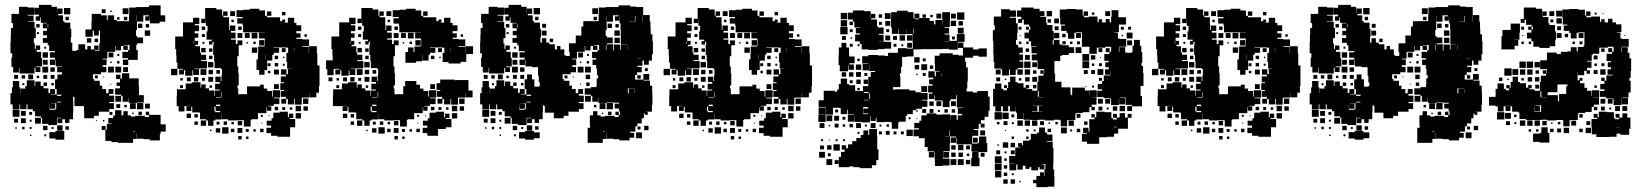

<svg xmlns="http://www.w3.org/2000/svg" viewBox="-20 -557 6761 789"><path d="M60 -107H32V-128H23V-174H29V-198H33V-224H59V-198H63V-174H64V-193H84V-203H90V-227H122V-204H125V-222H147V-204H159V-218H173V-204H159V-194H179V-175H186V-191H206V-171H190V-169H213V-191H206V-231H232H216V-251H235V-260H215V-282H235V-284H209V-311H207V-290H185V-312H206V-320H185V-342H206V-347H182V-371H176V-381H156V-401H173V-412H157V-430H173V-441H156V-461H173V-463H148V-485H145V-472H127V-490H140V-497H122V-525H140V-537H192V-529H214V-504H215V-522H237V-500H219V-494H239V-470H245V-464H269V-438H273V-404H271V-382H277V-352V-348H295V-352H302V-375H330V-354H339V-368H353V-354H367V-370H385V-352H369V-349H388V-379H391V-406V-431H361V-406H331V-436H356V-471H357V-500H395V-494H419V-475H423V-494H449V-475H460V-470H485H510V-497H511V-526H539V-528H569H592V-535H640V-494H659V-468H636V-461H596V-487H595V-472H577V-490H592V-494H569V-468H543V-434H539V-409H544V-373H540V-351H546V-311H507V-290H485V-312H506V-318H483V-344H506V-351H512V-372H489V-370H505V-352H487V-368H477V-350H455V-368H453V-344H424V-343H421V-316H402V-313H418V-289H402V-282H417V-260H395V-252H362V-232H367V-225H390V-205H400V-191H416V-174H426V-191H446V-171H429V-164H449V-138H429V-133H448V-109H429V-98H399H386V-81H366V-98V-71H326V-100H325V-121H286V-159H280V-146H281V-96H280V-67H265V-52H247V-67H236V-51H216V-71H232V-73H214V-43H178V-48H153V-73H148V-79H124V-100H115V-108H93V-128H89V-108H63V-128H60ZM58 -259H34V-282H27V-320H30V-338H23V-384H24V-413H25V-442H33V-462H27V-500H58V-529H94V-526H121V-496H94V-493H118V-469H94V-467H122V-442H127V-400H119V-378H103H123V-356H127V-370H145V-352H131V-344H149V-318H131H153V-284H129V-281H146V-261H126V-278H122V-255H90H60V-279H58ZM269 -498H243V-524H269ZM508 -499H484V-523H508ZM414 -503H398V-519H414ZM439 -508H433V-514H439ZM543 -468V-494H542V-468ZM263 -474H249V-488H263ZM503 -474H489V-488H503ZM471 -476H461V-486H471ZM565 -442H547V-460H565ZM178 -444V-458H176V-444ZM143 -444H129V-458H143ZM593 -444H579V-458H593ZM597 -410H575V-432H597ZM386 -411H366V-431H386ZM140 -417H132V-425H140ZM568 -379H544V-403H568ZM355 -382H337V-400H355ZM383 -384H369V-398H383ZM170 -357H162V-365H170ZM177 -320H155V-342H177ZM446 -321H426V-341H446ZM470 -327H462V-335H470ZM176 -291H156V-311H176ZM471 -296H461V-306H471ZM439 -298H433V-304H439ZM448 -259H424V-283H448ZM478 -259H454V-283H478ZM178 -259H154V-283H178ZM506 -261H486V-281H506ZM205 -262H187V-280H205ZM508 -139H484V-163H501H478V-168H453V-194H473V-232H457V-250H475V-234H481V-256H511V-235H550V-206H551V-166H571V-136H543V-134H509V-156H508ZM116 -231H96V-251H116ZM204 -233H188V-249H204ZM174 -233H158V-249H174ZM54 -233H38V-249H54ZM83 -234H69V-248H83ZM382 -235H370V-247H382ZM141 -236H131V-246H141ZM408 -239H404V-243H408ZM473 -204H459V-218H473ZM201 -206H191V-216H201ZM80 -207H72V-215H80ZM438 -209H434V-213H438ZM214 -163H232V-168H214V-136H231V-139H214ZM478 -139H454V-163H478ZM569 -108H543V-134H569ZM207 -110H185V-127H184V-106H208V-109H211V-133H190V-132H207ZM538 -109H514V-133H538ZM596 -111H576V-131H596ZM474 -113H458V-129H474ZM501 -116H491V-126H501ZM60 -77H32V-105H60ZM527 30H465V27H438V22H413V-23H398V-39H414V-24H419V-48H439V-50H425V-72H445V-82H453V-104H479V-83H487V-100H505V-83H518V-78H536V-81H576V-76H592V-84H579V-98H593V-85H640V-55V-46H661V-16H640V-7H637V20H595V15H570V13H542V-10H541V14H527ZM86 -81H66V-101H86ZM563 -84H549V-98H563ZM112 -85H100V-97H112ZM442 -85H430V-97H442ZM529 -88H523V-94H529ZM148 -49H124V-73H148ZM86 -51H66V-71H86ZM54 -53H38V-69H54ZM110 -57H102V-65H110ZM409 -58H403V-64H409ZM378 -59H374V-63H378ZM237 -20H215V-42H237ZM175 -22H157V-40H175ZM263 -24H249V-38H263ZM81 -26H71V-36H81ZM110 -27H102V-35H110ZM200 -27H192V-35H200ZM49 -28H43V-34H49ZM244 17H208V12H183V-14H208V-19H244ZM527 -16H535V-18H527ZM170 3H162V-5H170ZM109 2H103V-4H109Z M738 -99H714V-121H706V-161H707V-190H743V-214H768V-219H804V-197H807V-210H825V-194H839V-185H860V-163H862V-185H883V-189H864V-213H883V-220H865V-242H887V-224H890V-247H911H892V-273H888V-277H862V-305H860V-331H856V-371H858V-385H853V-374H839V-388H850V-394H829V-428H850H833V-451H826V-478H825V-462H807V-480H823V-524H869V-518H893V-493H897V-510H915V-492H898V-486H921V-457H922V-434H925V-452H947V-430H929V-423H948V-399H929V-394H949V-376H956V-391H976V-371H961V-326H955V-310V-284H959V-256H961V-206H956V-194H959V-170H965V-168H967V-170H995V-202H1048V-209H1064V-193H1078V-183H1098V-160H1101V-186H1131V-156H1105V-153H1128V-129H1105V-122H1081V-120H1095V-102H1077V-116H1075V-92H1045H1040V-67H1013V-64H1010V-37H982V-63H955V-62H917V-67H892V-90H891V-66H865V-62H827V-67H802V-94H799V-95H770V-118H766V-101H746V-121H763V-122H746V-121H738ZM1067 -250H1045V-269H1034V-313H1040V-337H1041V-366H1067V-370H1069V-393H1068V-399H1044V-423H1068V-424H1039V-425H1013V-424H979V-452H977V-460H955V-482H977V-487H952V-515H980V-517H1006V-521H1046V-514H1069V-492H1077V-510H1095V-492H1077V-486H1101V-470V-486H1131V-470H1140V-477H1152V-465H1145V-464H1163V-484H1189V-463H1198V-453H1218V-429H1198V-420H1215V-402H1198V-397H1222V-395H1250V-367H1223V-364H1249V-339H1250V-367H1282V-339H1284V-309V-288H1293V-234V-204H1291V-176H1280V-157H1252V-174H1251V-156H1222V-155H1220V-127H1192V-150H1189V-128H1163V-150H1156V-131H1136V-151H1155V-159H1134V-183H1147V-187H1132V-215H1147V-219H1134V-243H1155V-250H1135V-272H1157V-252H1163V-274H1177V-275H1160V-302H1157V-340H1164V-361H1156V-362H1127V-364H1105V-362H1127V-340H1105V-332H1099V-308H1078V-269H1067ZM946 -491H926V-511H946ZM1153 -494H1139V-508H1153ZM736 -251H716V-271H733V-274H709V-300H705V-329H704V-355H700V-407H732V-417V-465H773V-484H799V-458H780V-453H798V-429H780V-420H795V-402H780V-389H794V-373H783V-367H802V-341H806V-332H827V-310H806V-306H831V-276H802V-275H779V-273H798V-249H774V-268H771V-246H741V-268H736ZM941 -466H931V-476H941ZM973 -434H959V-448H973ZM823 -434H809V-448H823ZM1038 -399H1014V-423H1038ZM1006 -401H986V-421H1006ZM976 -401H956V-421H976ZM822 -405H810V-417H822ZM1241 -406H1231V-416H1241ZM1067 -370H1045V-392H1067ZM778 -378V-387H776V-378ZM1031 -376H1021V-386H1031ZM820 -377H812V-385H820ZM999 -378H993V-384H999ZM1037 -340H1015V-362H1037ZM1189 -346V-361H1188V-346ZM825 -342H807V-360H825ZM1154 -343H1138V-359H1154ZM853 -344H839V-358H853ZM1073 -313V-332H1072V-313ZM1123 -314H1109V-328H1123ZM853 -314H839V-328H853ZM1149 -318H1143V-324H1149ZM857 -280H835V-302H857ZM1123 -284H1109V-298H1123ZM1092 -285H1080V-297H1092ZM1150 -287H1142V-295H1150ZM709 -248H683V-274H709ZM828 -249H804V-273H828ZM1126 -251H1106V-271H1126ZM855 -252H837V-270H855ZM884 -254H869V-269H884ZM1091 -256H1081V-266H1091ZM856 -221H836V-241H856ZM795 -222H777V-240H795ZM764 -223H748V-239H764ZM822 -225H810V-237H822ZM731 -226H721V-236H731ZM1126 -191H1106V-211H1126ZM732 -195H720V-207H732ZM851 -196H841V-206H851ZM892 -158V-178H890V-158ZM868 -155H889V-157H868ZM1247 -130H1225V-152H1247ZM868 -121H885V-127H868ZM1217 -100H1195V-122H1217ZM1245 -102H1227V-120H1245ZM865 -100V-96H885V-101H866V-119H861V-100ZM1123 -104H1109V-118H1123ZM1152 -105H1140V-117H1152ZM1181 -106H1171V-116H1181ZM1172 5H1120V1H1094V-10H1075V-32H1094V-41H1076V-61H1096V-43V-71H1103V-94H1129V-75V-98H1163V-75H1167V-90H1185V-72H1170V-68H1193V-34H1172ZM1217 -70H1195V-92H1217ZM765 -72H747V-90H765ZM793 -74H779V-88H793ZM1060 -77H1052V-85H1060ZM1088 -79H1084V-83H1088ZM857 -40H835V-62H857ZM827 -40H805V-62H827ZM975 -42H957V-60H975ZM913 -44H899V-58H913ZM793 -44H779V-58H793ZM882 -45H870V-57H882ZM941 -46H931V-56H941ZM1058 -49H1054V-53H1058ZM919 -8H893V-34H919ZM976 -11H956V-31H976ZM885 -12H867V-30H885ZM943 -14H929V-28H943ZM1063 -14H1049V-28H1063ZM1002 -15H990V-27H1002ZM1031 -16H1021V-26H1031ZM849 -18H843V-24H849ZM973 16H959V2H973ZM1001 14H991V4H1001Z M1408 -101H1388V-121H1405V-122H1388V-121H1348V-161H1349V-190H1385V-214H1410V-219H1446V-197H1449V-210H1467V-194H1481V-185H1502V-163H1504V-185H1525V-189H1506V-213H1525V-220H1507V-242H1529V-224H1532V-247H1553H1534V-273H1530V-277H1504V-305H1502V-331H1498V-371H1500V-385H1495V-374H1481V-388H1492V-394H1471V-428H1492H1475V-451H1468V-478H1467V-462H1449V-480H1465V-524H1511V-518H1535V-493H1539V-510H1557V-492H1540V-486H1563V-457H1564V-434H1567V-452H1589V-430H1571V-423H1590V-399H1571V-394H1591V-376H1598V-391H1618V-371H1603V-326H1597V-310V-284H1601V-256H1603V-206H1598V-194H1601V-170H1607V-168H1609V-170H1637V-202H1645V-224H1691V-209H1706V-193H1720V-183H1740V-160H1743V-186H1773V-156H1747V-153H1770V-129H1747V-122H1723V-120H1737V-102H1719V-116H1717V-92H1687H1682V-67H1655V-64H1652V-37H1624V-63H1597V-62H1559V-67H1534V-90H1533V-66H1507V-62H1469V-67H1444V-94H1441V-95H1412V-118H1408ZM1690 -299H1646V-343H1657V-362H1679V-343H1683V-366H1709V-370H1711V-393H1710V-399H1686V-423H1710V-424H1681V-425H1655V-424H1621V-452H1619V-460H1597V-482H1619V-487H1594V-515H1622V-517H1648V-521H1688V-514H1711V-492H1719V-510H1737V-492H1719V-486H1743V-470V-486H1773V-470H1782V-477H1794V-465H1787V-464H1805V-484H1831V-463H1840V-453H1860V-429H1840V-420H1857V-402H1840V-397H1864V-395H1892V-367H1865V-364H1891V-339H1892V-367H1924V-335H1896V-303H1873V-296H1823V-302H1799V-340H1806V-361H1798V-362H1769V-364H1747V-362H1769V-340H1747V-332H1741V-308H1715V-332H1714V-305H1690ZM1588 -491H1568V-511H1588ZM1351 -248H1325V-273H1320V-309H1347V-329H1346V-355H1342V-407H1374V-417V-465H1415V-484H1441V-458H1422V-453H1440V-429H1422V-420H1437V-402H1422V-389H1436V-373H1425V-367H1444V-341H1448V-332H1469V-310H1448V-306H1473V-276H1444V-275H1421V-273H1440V-249H1416V-268H1413V-246H1383V-268H1378V-251H1358V-271H1375V-274H1356V-273H1351ZM1583 -466H1573V-476H1583ZM1615 -434H1601V-448H1615ZM1465 -434H1451V-448H1465ZM1680 -399H1656V-423H1680ZM1648 -401H1628V-421H1648ZM1618 -401H1598V-421H1618ZM1464 -405H1452V-417H1464ZM1883 -406H1873V-416H1883ZM1709 -370H1687V-392H1709ZM1420 -378V-387H1418V-378ZM1673 -376H1663V-386H1673ZM1462 -377H1454V-385H1462ZM1641 -378H1635V-384H1641ZM1831 -346V-361H1830V-346ZM1467 -342H1449V-360H1467ZM1796 -343H1780V-359H1796ZM1495 -344H1481V-358H1495ZM1765 -314H1751V-328H1765ZM1495 -314H1481V-328H1495ZM1791 -318H1785V-324H1791ZM1499 -280H1477V-302H1499ZM1470 -249H1446V-273H1470ZM1497 -252H1479V-270H1497ZM1526 -254H1511V-269H1526ZM1498 -221H1478V-241H1498ZM1437 -222H1419V-240H1437ZM1346 -223H1330V-239H1346ZM1406 -223H1390V-239H1406ZM1464 -225H1452V-237H1464ZM1373 -226H1363V-236H1373ZM1798 -131H1778V-151H1797V-159H1776V-183H1789V-187H1774V-215H1789V-230H1847V-227H1851V-228H1905V-185H1922V-157H1894V-174H1893V-156H1864V-155H1862V-127H1834V-150H1831V-128H1805V-150H1798ZM1768 -191H1748V-211H1768ZM1374 -195H1362V-207H1374ZM1493 -196H1483V-206H1493ZM1534 -158V-178H1532V-158ZM1510 -155H1531V-157H1510ZM1889 -130H1867V-152H1889ZM1510 -121H1527V-127H1510ZM1859 -100H1837V-122H1859ZM1887 -102H1869V-120H1887ZM1507 -100V-96H1527V-101H1508V-119H1503V-100ZM1765 -104H1751V-118H1765ZM1794 -105H1782V-117H1794ZM1823 -106H1813V-116H1823ZM1780 1H1736V-10H1717V-32H1736V-41H1718V-61H1738V-43V-71H1745V-94H1771V-75V-98H1805V-75H1809V-90H1827V-72H1812V-68H1835V-34H1812V-27H1780ZM1859 -70H1837V-92H1859ZM1407 -72H1389V-90H1407ZM1435 -74H1421V-88H1435ZM1702 -77H1694V-85H1702ZM1730 -79H1726V-83H1730ZM1499 -40H1477V-62H1499ZM1469 -40H1447V-62H1469ZM1617 -42H1599V-60H1617ZM1555 -44H1541V-58H1555ZM1435 -44H1421V-58H1435ZM1524 -45H1512V-57H1524ZM1583 -46H1573V-56H1583ZM1700 -49H1696V-53H1700ZM1561 -8H1535V-34H1561ZM1618 -11H1598V-31H1618ZM1527 -12H1509V-30H1527ZM1585 -14H1571V-28H1585ZM1705 -14H1691V-28H1705ZM1644 -15H1632V-27H1644ZM1673 -16H1663V-26H1673ZM1491 -18H1485V-24H1491ZM1615 16H1601V2H1615ZM1643 14H1633V4H1643Z M1990 -107H1962V-128H1953V-174H1959V-198H1963V-224H1989V-198H1993V-174H1994V-193H2014V-203H2020V-227H2052V-204H2055V-222H2077V-204H2089V-218H2103V-204H2089V-194H2109V-175H2116V-191H2136V-171H2120V-169H2143V-191H2136V-231H2176V-201H2194V-203H2198V-219H2194V-246H2191V-281H2166V-284H2139V-311H2137V-290H2115V-312H2136V-320H2115V-342H2136V-347H2112V-371H2106V-381H2086V-401H2103V-412H2087V-430H2103V-441H2086V-461H2103V-463H2078V-485H2075V-472H2057V-490H2070V-497H2052V-525H2070V-537H2122V-529H2144V-504H2145V-522H2167V-500H2149V-494H2169V-470H2175V-464H2199V-438H2203V-404H2201V-382H2237V-375H2260V-354H2269V-368H2283V-354H2299V-330H2305V-327H2321V-343H2318V-379H2346V-411H2369V-448H2377V-470H2415H2440V-497H2441V-526H2469V-528H2499H2522V-535H2570V-530H2595V-528H2623V-495H2650V-468H2653V-439H2654V-416H2661V-388H2663V-334H2659V-308H2646V-291H2626V-308H2620V-287H2600V-282H2617V-260H2598V-249H2590V-230H2624V-253H2648V-229H2625V-226H2651V-205H2660V-176H2661V-126H2659V-98H2636V-97H2642V-85H2630V-91H2626V-71H2617V-50H2599V-38H2591V-16H2570V-11H2586V9H2567V20H2525V15H2500V13H2472V-10H2471V14H2457V30H2395V-32H2405V-39H2404V-83H2417V-100H2435V-83H2448V-78H2466V-81H2506V-76H2522V-84H2509V-98H2523V-85H2528V-99H2524V-111H2506V-131H2524V-135H2500V-136H2473V-134H2439V-156H2438V-139H2414V-163H2431H2408V-168H2383V-194H2408V-199H2431V-206H2432V-235H2438V-248H2433V-275H2430V-290H2415V-312H2430V-318H2413V-344H2436V-351H2442V-372H2419V-370H2435V-352H2417V-368H2407V-350H2385V-368H2383V-344H2354V-343H2351V-316H2332V-313H2348V-289H2332V-282H2347V-260H2325V-252H2292V-232H2297V-225H2320V-205H2330V-191H2346V-174H2356V-191H2376V-171H2359V-164H2379V-138H2359V-133H2378V-109H2359V-98H2329H2316V-81H2296V-98V-71H2256V-94H2219V-121H2216V-124H2211V-96H2210V-67H2195V-52H2177V-67H2166V-51H2146V-71H2162V-73H2144V-43H2108V-48H2083V-73H2078V-79H2054V-100H2045V-108H2023V-128H2019V-108H1993V-128H1990ZM1988 -259H1964V-282H1957V-320H1960V-338H1953V-384H1954V-413H1955V-442H1963V-462H1957V-500H1988V-529H2024V-526H2051V-496H2024V-493H2048V-469H2024V-467H2052V-442H2057V-400H2049V-378H2033H2053V-356H2057V-370H2075V-352H2061V-344H2079V-318H2061H2083V-284H2059V-281H2076V-261H2056V-278H2052V-255H2020H1990V-279H1988ZM2199 -498H2173V-524H2199ZM2438 -499H2414V-523H2438ZM2622 -468V-494H2621V-468ZM2473 -468V-494H2472V-468ZM2473 -434H2469V-409H2474V-375H2500V-349H2503V-374H2529V-353H2532V-375H2557V-376H2531V-406H2557H2531V-435H2530V-461H2526V-487H2525V-472H2507V-490H2522V-494H2499V-468H2473ZM2589 -468H2566V-467H2589V-468H2591V-492H2589ZM2193 -474H2179V-488H2193ZM2433 -474H2419V-488H2433ZM2495 -442H2477V-460H2495ZM2224 -443H2208V-459H2224ZM2108 -444V-458H2106V-444ZM2073 -444H2059V-458H2073ZM2523 -444H2509V-458H2523ZM2527 -410H2505V-432H2527ZM2226 -411H2206V-431H2226ZM2070 -417H2062V-425H2070ZM2498 -379H2474V-403H2498ZM2527 -380H2505V-402H2527ZM2225 -382H2207V-400H2225ZM2253 -384H2239V-398H2253ZM2472 -351V-373H2470V-351ZM2561 -353V-372H2560V-353ZM2100 -357H2092V-365H2100ZM2107 -320H2085V-342H2107ZM2376 -321H2356V-341H2376ZM2400 -327H2392V-335H2400ZM2600 -315H2613V-316H2600ZM2106 -291H2086V-311H2106ZM2401 -296H2391V-306H2401ZM2369 -298H2363V-304H2369ZM2378 -259H2354V-283H2378ZM2408 -259H2384V-283H2408ZM2108 -259H2084V-283H2108ZM2135 -262H2117V-280H2135ZM2642 -265H2630V-277H2642ZM2046 -231H2026V-251H2046ZM2166 -231H2146V-251H2166ZM2405 -232H2387V-250H2405ZM2134 -233H2118V-249H2134ZM2104 -233H2088V-249H2104ZM1984 -233H1968V-249H1984ZM2013 -234H1999V-248H2013ZM2613 -234H2599V-248H2613ZM2312 -235H2300V-247H2312ZM2071 -236H2061V-246H2071ZM2338 -239H2334V-243H2338ZM2403 -204H2389V-218H2403ZM2131 -206H2121V-216H2131ZM2010 -207H2002V-215H2010ZM2368 -209H2364V-213H2368ZM2563 -194H2560V-174H2564V-193H2587V-194H2563ZM2589 -174V-192H2588V-174ZM2144 -163H2162V-168H2144V-136H2161V-139H2144ZM2408 -139H2384V-163H2408ZM2499 -108H2473V-134H2499ZM2137 -110H2115V-127H2114V-106H2138V-109H2141V-133H2120V-132H2137ZM2468 -109H2444V-133H2468ZM2431 -116H2421V-126H2431ZM1990 -77H1962V-105H1990ZM2016 -81H1996V-101H2016ZM2493 -84H2479V-98H2493ZM2042 -85H2030V-97H2042ZM2459 -88H2453V-94H2459ZM2078 -49H2054V-73H2078ZM2016 -51H1996V-71H2016ZM1984 -53H1968V-69H1984ZM2040 -57H2032V-65H2040ZM2167 -20H2145V-42H2167ZM2645 -22H2627V-40H2645ZM2105 -22H2087V-40H2105ZM2193 -24H2179V-38H2193ZM2612 -25H2600V-37H2612ZM2011 -26H2001V-36H2011ZM2040 -27H2032V-35H2040ZM2130 -27H2122V-35H2130ZM1979 -28H1973V-34H1979ZM2174 17H2138V12H2113V-14H2138V-19H2174ZM2457 -16H2465V-18H2457ZM2198 11H2174V-13H2198ZM2618 11H2594V-13H2618ZM2100 3H2092V-5H2100ZM2039 2H2033V-4H2039Z M2762 -99H2738V-121H2730V-161H2731V-190H2767V-214H2792V-219H2828V-197H2831V-210H2849V-194H2863V-185H2884V-163H2886V-185H2907V-189H2888V-213H2907V-220H2889V-242H2911V-224H2914V-247H2935H2916V-273H2912V-277H2886V-305H2884V-331H2880V-371H2882V-385H2877V-374H2863V-388H2874V-394H2853V-428H2874H2857V-451H2850V-478H2849V-462H2831V-480H2847V-524H2893V-518H2917V-493H2921V-510H2939V-492H2922V-486H2945V-457H2946V-434H2949V-452H2971V-430H2953V-423H2972V-399H2953V-394H2973V-376H2980V-391H3000V-371H2985V-326H2979V-310V-284H2983V-256H2985V-206H2980V-194H2983V-170H2989V-168H2991V-170H3019V-202H3072V-209H3088V-193H3102V-183H3122V-160H3125V-186H3155V-156H3129V-153H3152V-129H3129V-122H3105V-120H3119V-102H3101V-116H3099V-92H3069H3064V-67H3037V-64H3034V-37H3006V-63H2979V-62H2941V-67H2916V-90H2915V-66H2889V-62H2851V-67H2826V-94H2823V-95H2794V-118H2790V-101H2770V-121H2787V-122H2770V-121H2762ZM3091 -250H3069V-269H3058V-313H3064V-337H3065V-366H3091V-370H3093V-393H3092V-399H3068V-423H3092V-424H3063V-425H3037V-424H3003V-452H3001V-460H2979V-482H3001V-487H2976V-515H3004V-517H3030V-521H3070V-514H3093V-492H3101V-510H3119V-492H3101V-486H3125V-470V-486H3155V-470H3164V-477H3176V-465H3169V-464H3187V-484H3213V-463H3222V-453H3242V-429H3222V-420H3239V-402H3222V-397H3246V-395H3274V-367H3247V-364H3273V-339H3274V-367H3306V-339H3308V-309V-288H3317V-234V-204H3315V-176H3304V-157H3276V-174H3275V-156H3246V-155H3244V-127H3216V-150H3213V-128H3187V-150H3180V-131H3160V-151H3179V-159H3158V-183H3171V-187H3156V-215H3171V-219H3158V-243H3179V-250H3159V-272H3181V-252H3187V-274H3201V-275H3184V-302H3181V-340H3188V-361H3180V-362H3151V-364H3129V-362H3151V-340H3129V-332H3123V-308H3102V-269H3091ZM2970 -491H2950V-511H2970ZM3177 -494H3163V-508H3177ZM2760 -251H2740V-271H2757V-274H2733V-300H2729V-329H2728V-355H2724V-407H2756V-417V-465H2797V-484H2823V-458H2804V-453H2822V-429H2804V-420H2819V-402H2804V-389H2818V-373H2807V-367H2826V-341H2830V-332H2851V-310H2830V-306H2855V-276H2826V-275H2803V-273H2822V-249H2798V-268H2795V-246H2765V-268H2760ZM2965 -466H2955V-476H2965ZM2997 -434H2983V-448H2997ZM2847 -434H2833V-448H2847ZM3062 -399H3038V-423H3062ZM3030 -401H3010V-421H3030ZM3000 -401H2980V-421H3000ZM2846 -405H2834V-417H2846ZM3265 -406H3255V-416H3265ZM3091 -370H3069V-392H3091ZM2802 -378V-387H2800V-378ZM3055 -376H3045V-386H3055ZM2844 -377H2836V-385H2844ZM3023 -378H3017V-384H3023ZM3061 -340H3039V-362H3061ZM3213 -346V-361H3212V-346ZM2849 -342H2831V-360H2849ZM3178 -343H3162V-359H3178ZM2877 -344H2863V-358H2877ZM3097 -313V-332H3096V-313ZM3147 -314H3133V-328H3147ZM2877 -314H2863V-328H2877ZM3173 -318H3167V-324H3173ZM2881 -280H2859V-302H2881ZM3147 -284H3133V-298H3147ZM3116 -285H3104V-297H3116ZM3174 -287H3166V-295H3174ZM2733 -248H2707V-274H2733ZM2852 -249H2828V-273H2852ZM3150 -251H3130V-271H3150ZM2879 -252H2861V-270H2879ZM2908 -254H2893V-269H2908ZM3115 -256H3105V-266H3115ZM2880 -221H2860V-241H2880ZM2819 -222H2801V-240H2819ZM2788 -223H2772V-239H2788ZM2846 -225H2834V-237H2846ZM2755 -226H2745V-236H2755ZM3150 -191H3130V-211H3150ZM2756 -195H2744V-207H2756ZM2875 -196H2865V-206H2875ZM2916 -158V-178H2914V-158ZM2892 -155H2913V-157H2892ZM3271 -130H3249V-152H3271ZM2892 -121H2909V-127H2892ZM3241 -100H3219V-122H3241ZM3269 -102H3251V-120H3269ZM2889 -100V-96H2909V-101H2890V-119H2885V-100ZM3147 -104H3133V-118H3147ZM3176 -105H3164V-117H3176ZM3205 -106H3195V-116H3205ZM3196 5H3144V1H3118V-10H3099V-32H3118V-41H3100V-61H3120V-43V-71H3127V-94H3153V-75V-98H3187V-75H3191V-90H3209V-72H3194V-68H3217V-34H3196ZM3241 -70H3219V-92H3241ZM2789 -72H2771V-90H2789ZM2817 -74H2803V-88H2817ZM3084 -77H3076V-85H3084ZM3112 -79H3108V-83H3112ZM2881 -40H2859V-62H2881ZM2851 -40H2829V-62H2851ZM2999 -42H2981V-60H2999ZM2937 -44H2923V-58H2937ZM2817 -44H2803V-58H2817ZM2906 -45H2894V-57H2906ZM2965 -46H2955V-56H2965ZM3082 -49H3078V-53H3082ZM2943 -8H2917V-34H2943ZM3000 -11H2980V-31H3000ZM2909 -12H2891V-30H2909ZM2967 -14H2953V-28H2967ZM3087 -14H3073V-28H3087ZM3026 -15H3014V-27H3026ZM3055 -16H3045V-26H3055ZM2873 -18H2867V-24H2873ZM2997 16H2983V2H2997ZM3025 14H3015V4H3025Z M3587 -352H3549V-354H3521V-376H3513V-387H3494V-415H3513V-420H3497V-442H3515V-444H3491V-468H3485V-454H3471V-468H3485V-477H3464V-505H3485V-514H3531V-511H3558V-483H3559V-500H3577V-482H3560V-477H3584V-450H3587V-444H3611V-418H3591V-414H3611V-388H3591V-387H3614V-385H3642V-357H3614V-355H3587ZM3372 -87H3344V-115H3372V-117H3344V-145H3365V-184H3411V-180H3420V-189H3427V-212H3435V-234H3461V-212H3469V-207H3494V-184H3501V-183H3526V-203H3548V-241H3558V-261H3576V-265H3552V-291H3551V-268H3525V-294H3548V-296H3523V-326H3548V-331H3588V-329H3616V-327H3629V-340H3670V-359H3706V-357H3731V-383H3730V-417H3704V-436H3703V-416H3673V-436H3671V-418H3645V-444H3663H3641V-478H3642V-507H3666V-513H3710V-507H3734V-482H3738V-501H3758V-483H3800V-471H3818V-457H3824V-475H3852V-455H3853V-475H3852V-507H3884V-475H3883V-446H3862V-443H3880V-419H3862V-415H3882V-389H3912V-417H3944V-385H3916V-353H3880V-356H3854V-355H3822H3794H3765V-354H3734V-325H3706V-323H3687V-282H3683V-256H3678V-243H3680V-199H3650V-189H3659V-190H3717V-185H3742V-178H3765V-175H3792V-147H3769V-144H3791V-118H3769V-110H3745V-104H3731V-88H3708V-81H3702V-57H3675V-54H3671V-28H3645V-54H3641V-56H3614V-55H3582V-73H3579V-60H3557V-81H3555V-54H3521V-56H3493V-82H3492V-57H3464V-85H3489V-87H3464V-106H3461V-88H3435V-113H3430V-114H3403V-86H3373V-115H3372ZM3943 -476H3913V-506H3943ZM3461 -478H3435V-504H3461ZM3640 -479H3616V-503H3640ZM3908 -481H3888V-501H3908ZM3848 -481H3828V-501H3848ZM3605 -484H3591V-498H3605ZM3785 -484H3771V-498H3785ZM3813 -486H3803V-496H3813ZM3739 -478H3756V-481H3739ZM3461 -448H3435V-474H3461ZM3909 -450H3887V-472H3909ZM3638 -451H3618V-471H3638ZM3937 -452H3919V-470H3937ZM3604 -455H3592V-467H3604ZM3463 -416H3433V-446H3463ZM3940 -419H3916V-443H3940ZM3734 -419V-440H3732V-419ZM3484 -425H3472V-437H3484ZM3634 -425H3622V-437H3634ZM3729 -390H3707V-412H3729ZM3699 -390H3677V-412H3699ZM3638 -391H3618V-411H3638ZM3456 -393H3440V-409H3456ZM3666 -393H3650V-409H3666ZM3904 -395H3892V-407H3904ZM3481 -398H3475V-404H3481ZM3861 -386H3880V-387H3861ZM3819 90H3797V68H3819V65H3792V47H3780V11H3756V3H3734V-25H3756V-30H3737V-52H3758V-61H3766V-83H3788V-91H3828V-86H3852V-87H3884V-62H3885V-84H3911V-65H3916V-83H3934V-89H3916V-113H3938V-115H3912V-147H3913V-166H3910V-149H3886V-165V-143H3882V-117H3854V-143H3850V-144H3821V-165H3819V-150H3797V-172H3812V-177H3794V-205H3812V-211H3798V-231H3815V-238H3795V-264H3821V-244H3826V-263H3841V-265H3822V-294H3821V-328H3841V-338H3895V-332H3919V-329H3937V-360H3917V-382H3939V-362H3979V-354H4001V-328H3979V-320H3946V-303H3950V-280H3957V-222H3955V-194H3952V-181H3978V-177H3996V-183H4040V-160H4047V-102H4042V-77H4026V-63H4011V-49H4026V-33H4010V-48H4002V-27H3982V-23H4000V1H3976V-17V7H3975V33H3999V30H4003V4H4033V30H4037V68H4001V92H4005V126H3971V92H3975V66H3999V65H3972V36H3945H3911V9H3909V30H3887V8H3908V4H3884V35H3883V64H3857V67H3880V91H3856V68H3855V95H3882V123H3854V125H3822V96H3821V68H3819ZM3465 -264H3431V-289H3426V-333H3427V-362H3438V-381H3458V-362H3469V-333H3470V-325H3492V-297H3470V-292H3489V-270H3467V-289H3465ZM3728 -361H3708V-381H3728ZM3664 -365H3652V-377H3664ZM3484 -365H3472V-377H3484ZM3692 -367H3684V-375H3692ZM3512 -367H3504V-375H3512ZM4035 -324H4001V-358H4035ZM3759 -300H3737V-322H3759ZM3784 -305H3772V-317H3784ZM3513 -306H3503V-316H3513ZM3790 -269H3766V-293H3790ZM3519 -270H3497V-292H3519ZM3757 -272H3739V-290H3757ZM3815 -274H3801V-288H3815ZM3518 -241H3498V-261H3518ZM3487 -242H3469V-260H3487ZM3457 -242H3439V-260H3457ZM3784 -245H3772V-257H3784ZM3544 -245H3532V-257H3544ZM3851 -244V-254H3850V-244ZM3751 -248H3745V-254H3751ZM3547 -212H3529V-230H3547ZM3517 -212H3499V-230H3517ZM3484 -215H3472V-227H3484ZM3790 -179H3766V-203H3790ZM3513 -186H3503V-196H3513ZM3530 -175H3550V-179H3530ZM3555 -150V-173H3552V-150ZM3530 -145H3549V-147H3530ZM3908 -121H3888V-141H3908ZM3848 -121H3828V-141H3848ZM3817 -122H3799V-140H3817ZM3527 -88H3548V-117H3527ZM3548 -91H3528V-111H3548ZM3816 -93H3800V-109H3816ZM3786 -93H3770V-109H3786ZM3875 -94H3861V-108H3875ZM3905 -94H3891V-108H3905ZM3424 -95H3412V-107H3424ZM3842 -97H3834V-105H3842ZM3751 -98H3745V-104H3751ZM3373 -56H3343V-86H3373ZM3400 -59H3376V-83H3400ZM3428 -61H3408V-81H3428ZM3454 -65H3442V-77H3454ZM3722 -67H3714V-75H3722ZM3750 -69H3746V-73H3750ZM3578 -31H3558V-51H3578ZM3518 -31H3498V-51H3518ZM3368 -31H3348V-51H3368ZM3426 -33H3410V-49H3426ZM3485 -34H3471V-48H3485ZM3633 -36H3623V-46H3633ZM3453 -36H3443V-46H3453ZM3602 -37H3594V-45H3602ZM3542 -37H3534V-45H3542ZM3391 -38H3385V-44H3391ZM3469 130H3427V88H3436V67H3451V58H3439V40H3457V52H3465V36H3482V23H3499V10H3517V-2H3528V-21H3548V-2H3552V-27H3584V2H3585V36V57H3590V101H3581V122H3563V134H3513V130H3487V127H3469ZM3863 -24H3877H3863ZM3731 2H3705V-24H3731ZM4028 -1H4008V-21H4028ZM3881 2H3863V3H3883V-20H3881ZM3636 -3H3620V-19H3636ZM3664 -5H3652V-17H3664ZM3694 -5H3682V-17H3694ZM3604 -5H3592V-17H3604ZM3512 -7H3504V-15H3512ZM3998 29H3978V9H3998ZM3422 23H3414V15H3422ZM3452 23H3444V15H3452ZM3362 23H3354V15H3362ZM3390 21H3386V17H3390ZM3431 62H3405V36H3431ZM3939 60H3917V38H3939ZM3397 58H3379V40H3397ZM3907 58H3889V40H3907ZM3366 57H3350V41H3366ZM3966 57H3950V41H3966ZM3370 91H3346V67H3370ZM3937 88H3919V70H3937ZM3907 88H3889V70H3907ZM4026 87H4010V71H4026ZM3394 85H3382V73H3394ZM3963 84H3953V74H3963ZM3910 121H3886V97H3910ZM3400 121H3376V97H3400ZM3940 121H3916V97H3940ZM3967 118H3949V100H3967ZM3426 117H3410V101H3426Z M4094 -99H4070V-120H4061V-162V-192H4069V-214H4095V-192H4103V-186H4118V-195H4106V-207H4118V-195H4123V-220H4161V-215H4186V-197H4195V-208H4209V-194H4198V-191H4222V-184H4243V-220H4247V-246H4268V-254H4255V-268H4269V-255H4271V-273H4244V-302H4243V-309H4220V-333H4240V-338H4219V-364H4240V-366H4217V-387H4208V-399H4190V-423H4208V-435H4196V-447H4208V-435H4214V-448H4209V-456H4187V-476H4180V-463H4164V-479H4177V-488H4159V-514H4177V-526H4227V-521H4252V-494V-511H4272V-491H4255V-488H4279V-462H4283V-454H4305V-429H4310V-393H4306V-374H4310V-393H4334V-374H4345V-371H4372V-363H4394V-339H4372V-331H4345V-328H4337V-306H4313V-282V-255H4316V-221H4342V-198H4379V-170H4381V-166H4386V-167V-197H4438V-185H4456V-165H4457V-186H4487V-156H4466V-155H4486V-127H4466V-118H4479V-104H4465V-117H4457V-96H4430V-93H4403V-90H4399V-64H4370V-63H4365V-38H4339V-63H4334V-65H4311V-62H4273V-65H4249V-64H4215V-65H4186V-92H4185V-68H4159V-94H4183H4155V-116H4154V-99H4130V-121H4123V-100H4101V-120H4094ZM4515 -158H4489V-184H4509V-190H4491V-212H4509V-224H4516V-247H4542V-250H4521V-272H4536V-281H4522V-301H4536V-307H4518V-335H4539V-343H4524V-359H4540V-344H4546V-363H4544V-365H4522V-361H4487V-336H4457V-364H4455V-365H4426V-395V-424H4401V-422H4395V-398H4369V-422H4363V-446V-430H4341V-452H4357V-456H4337V-484H4335V-518H4363V-520H4401V-518H4429V-493H4433V-510H4451V-492H4434V-486H4454V-489H4490V-466H4495V-478H4509V-465H4524V-479H4540V-465H4546V-487H4548V-515H4576V-487H4578V-486H4607V-456H4578V-425H4560V-423H4574V-399H4580V-397H4608V-365H4580V-363H4604V-341H4612V-340H4630V-343H4634V-369H4640V-393H4664V-369H4670V-343H4674V-299H4671V-286H4677V-258H4679V-204H4667V-186V-162H4673V-120H4632V-101H4612V-121H4631V-126H4607V-155H4606V-156H4582V-154H4605V-128H4579V-151H4578V-125H4546V-151H4542V-131H4522V-151H4542V-154H4515V-178ZM4126 -247H4098V-272H4093V-275H4066V-302H4063V-331H4062V-361V-389H4060V-433H4068V-453H4064V-489H4094V-519H4130V-514H4155V-488H4130V-484H4155V-461H4162V-421H4160V-393H4155V-373H4164V-362H4183V-340H4169V-333H4184V-309H4169V-304H4185V-278H4162V-272H4183V-250H4161V-271H4154V-249H4130V-271H4126ZM4303 -490H4281V-512H4303ZM4542 -491H4522V-511H4542ZM4477 -496H4467V-506H4477ZM4129 -463V-483V-463ZM4332 -461H4312V-481H4332ZM4299 -464H4285V-478H4299ZM4330 -433H4314V-449H4330ZM4598 -435H4586V-447H4598ZM4628 -435H4616V-447H4628ZM4178 -435H4166V-447H4178ZM4634 -399H4610V-423H4634ZM4333 -400H4311V-422H4333ZM4422 -401H4402V-421H4422ZM4359 -404H4345V-418H4359ZM4595 -408H4589V-414H4595ZM4174 -409H4170V-413H4174ZM4632 -371H4612V-391H4632ZM4359 -375H4346V-388H4359ZM4418 -375H4406V-387H4418ZM4207 -376H4197V-386H4207ZM4177 -376H4167V-386H4177ZM4387 -376H4377V-386H4387ZM4424 -339H4400V-363H4424ZM4580 -344V-363H4578V-344ZM4510 -343H4494V-359H4510ZM4209 -344H4195V-358H4209ZM4456 -307H4428V-335H4456ZM4212 -311H4192V-331H4212ZM4481 -312H4463V-330H4481ZM4504 -319H4500V-323H4504ZM4456 -277H4428V-305H4456ZM4215 -278H4189V-304H4215ZM4242 -281H4222V-301H4242ZM4508 -285H4496V-297H4508ZM4477 -286H4467V-296H4477ZM4514 -249H4490V-273H4514ZM4213 -250H4191V-272H4213ZM4092 -251H4072V-271H4092ZM4450 -253H4434V-269H4450ZM4480 -253H4464V-269H4480ZM4239 -254H4225V-268H4239ZM4544 -251V-265H4543V-251ZM4153 -220H4131V-242H4153ZM4242 -221H4222V-241H4242ZM4211 -222H4193V-240H4211ZM4090 -223H4074V-239H4090ZM4508 -225H4496V-237H4508ZM4177 -226H4167V-236H4177ZM4115 -228H4109V-234H4115ZM4239 -194H4225V-208H4239ZM4476 -197H4468V-205H4476ZM4444 -199H4440V-203H4444ZM4249 -159V-182H4245V-159ZM4250 -157H4268V-158H4250ZM4512 -131H4492V-151H4512ZM4250 -124H4264V-125H4250ZM4243 -100H4221V-98H4249V-123H4225V-122H4243ZM4103 -122H4122H4103ZM4603 -100H4581V-122H4603ZM4571 -102H4553V-120H4571ZM4510 -103H4494V-119H4510ZM4536 -107H4528V-115H4536ZM4249 -97H4264V-98H4249ZM4497 34H4447V25H4426V-7H4447V-10H4431V-32H4453V-16H4457V-35H4456V-67H4478V-74H4465V-88H4479V-75H4485V-98H4519V-96H4547V-72H4553V-66H4569V-73H4554V-89H4570V-74H4581V-92H4603V-74H4614V-89H4630V-73H4615V-28H4575V-8H4558V5H4530V7H4497ZM4097 -66H4067V-96H4097ZM4125 -68H4099V-94H4125ZM4420 -73H4404V-89H4420ZM4148 -75H4136V-87H4148ZM4393 -40H4371V-62H4393ZM4243 -40H4221V-62H4243ZM4213 -40H4191V-62H4213ZM4183 -40H4161V-62H4183ZM4270 -43H4254V-59H4270ZM4120 -43H4104V-59H4120ZM4449 -44H4435V-58H4449ZM4327 -46H4317V-56H4327ZM4087 -46H4077V-56H4087ZM4146 -47H4138V-55H4146ZM4295 -48H4289V-54H4295ZM4558 -34H4569V-36H4558ZM4156 143H4128V115H4152V114H4127V84H4152V49H4173V47H4164V31H4180V40H4184V21H4210V17H4216V-7H4241V-12H4250V-33H4274V-12H4283V-4H4305V22H4283V25H4306V52H4309V82V116H4308V139H4312V168H4313V210H4285V212H4239V196H4225V182H4239V166H4254V151H4270V166H4272V139H4252V130H4246V143H4218V130H4210V137H4194V124H4183V140H4161V119H4156ZM4364 -9H4340V-33H4364ZM4299 -14H4285V-28H4299ZM4419 -14H4405V-28H4419ZM4207 -16H4197V-26H4207ZM4236 -17H4228V-25H4236ZM4386 -17H4378V-25H4386ZM4114 -19H4110V-23H4114ZM4147 14H4137V4H4147ZM4207 14H4197V4H4207ZM4123 50H4101V28H4123ZM4151 48H4133V30H4151ZM4085 42H4079V36H4085ZM4090 77H4074V61H4090ZM4150 77H4134V61H4150ZM4116 73H4108V65H4116ZM4096 113H4068V85H4096ZM4117 104H4107V94H4117ZM4096 143H4068V115H4096ZM4272 119V139H4276V117H4263V119ZM4119 136H4105V122H4119ZM4095 172H4069V146H4095ZM4119 166H4105V152H4119ZM4146 163H4138V155H4146ZM4151 198H4133V180H4151ZM4121 198H4103V180H4121ZM4175 192H4169V186H4175Z M4769 -99H4745V-121H4737V-161H4738V-190H4774V-214H4799V-219H4835V-197H4838V-210H4856V-194H4870V-185H4891V-163H4893V-185H4914V-189H4895V-213H4914V-220H4896V-242H4918V-224H4921V-247H4942H4923V-273H4919V-277H4893V-305H4891V-331H4887V-371H4889V-385H4884V-374H4870V-388H4881V-394H4860V-428H4881H4864V-451H4857V-478H4856V-462H4838V-480H4854V-524H4900V-518H4924V-493H4928V-510H4946V-492H4929V-486H4952V-457H4953V-434H4956V-452H4978V-430H4960V-423H4979V-399H4960V-394H4980V-376H4987V-391H5007V-371H4992V-326H4986V-310V-284H4990V-256H4992V-206H4987V-194H4990V-170H4996V-168H4998V-170H5026V-202H5079V-209H5095V-193H5109V-183H5129V-160H5132V-186H5162V-156H5136V-153H5159V-129H5136V-122H5112V-120H5126V-102H5108V-116H5106V-92H5076H5071V-67H5044V-64H5041V-37H5013V-63H4986V-62H4948V-67H4923V-90H4922V-66H4896V-62H4858V-67H4833V-94H4830V-95H4801V-118H4797V-101H4777V-121H4794V-122H4777V-121H4769ZM5098 -250H5076V-269H5065V-313H5071V-337H5072V-366H5098V-370H5100V-393H5099V-399H5075V-423H5099V-424H5070V-425H5044V-424H5010V-452H5008V-460H4986V-482H5008V-487H4983V-515H5011V-517H5037V-521H5077V-514H5100V-492H5108V-510H5126V-492H5108V-486H5132V-470V-486H5162V-470H5171V-477H5183V-465H5176V-464H5194V-484H5220V-463H5229V-453H5249V-429H5229V-420H5246V-402H5229V-397H5253V-395H5281V-367H5254V-364H5280V-339H5281V-367H5313V-339H5315V-309V-288H5324V-234V-204H5322V-176H5311V-157H5283V-174H5282V-156H5253V-155H5251V-127H5223V-150H5220V-128H5194V-150H5187V-131H5167V-151H5186V-159H5165V-183H5178V-187H5163V-215H5178V-219H5165V-243H5186V-250H5166V-272H5188V-252H5194V-274H5208V-275H5191V-302H5188V-340H5195V-361H5187V-362H5158V-364H5136V-362H5158V-340H5136V-332H5130V-308H5109V-269H5098ZM4977 -491H4957V-511H4977ZM5184 -494H5170V-508H5184ZM4767 -251H4747V-271H4764V-274H4740V-300H4736V-329H4735V-355H4731V-407H4763V-417V-465H4804V-484H4830V-458H4811V-453H4829V-429H4811V-420H4826V-402H4811V-389H4825V-373H4814V-367H4833V-341H4837V-332H4858V-310H4837V-306H4862V-276H4833V-275H4810V-273H4829V-249H4805V-268H4802V-246H4772V-268H4767ZM4972 -466H4962V-476H4972ZM5004 -434H4990V-448H5004ZM4854 -434H4840V-448H4854ZM5069 -399H5045V-423H5069ZM5037 -401H5017V-421H5037ZM5007 -401H4987V-421H5007ZM4853 -405H4841V-417H4853ZM5272 -406H5262V-416H5272ZM5098 -370H5076V-392H5098ZM4809 -378V-387H4807V-378ZM5062 -376H5052V-386H5062ZM4851 -377H4843V-385H4851ZM5030 -378H5024V-384H5030ZM5068 -340H5046V-362H5068ZM5220 -346V-361H5219V-346ZM4856 -342H4838V-360H4856ZM5185 -343H5169V-359H5185ZM4884 -344H4870V-358H4884ZM5104 -313V-332H5103V-313ZM5154 -314H5140V-328H5154ZM4884 -314H4870V-328H4884ZM5180 -318H5174V-324H5180ZM4888 -280H4866V-302H4888ZM5154 -284H5140V-298H5154ZM5123 -285H5111V-297H5123ZM5181 -287H5173V-295H5181ZM4740 -248H4714V-274H4740ZM4859 -249H4835V-273H4859ZM5157 -251H5137V-271H5157ZM4886 -252H4868V-270H4886ZM4915 -254H4900V-269H4915ZM5122 -256H5112V-266H5122ZM4887 -221H4867V-241H4887ZM4826 -222H4808V-240H4826ZM4795 -223H4779V-239H4795ZM4853 -225H4841V-237H4853ZM4762 -226H4752V-236H4762ZM5157 -191H5137V-211H5157ZM4763 -195H4751V-207H4763ZM4882 -196H4872V-206H4882ZM4923 -158V-178H4921V-158ZM4899 -155H4920V-157H4899ZM5278 -130H5256V-152H5278ZM4899 -121H4916V-127H4899ZM5248 -100H5226V-122H5248ZM5276 -102H5258V-120H5276ZM4896 -100V-96H4916V-101H4897V-119H4892V-100ZM5154 -104H5140V-118H5154ZM5183 -105H5171V-117H5183ZM5212 -106H5202V-116H5212ZM5203 5H5151V1H5125V-10H5106V-32H5125V-41H5107V-61H5127V-43V-71H5134V-94H5160V-75V-98H5194V-75H5198V-90H5216V-72H5201V-68H5224V-34H5203ZM5248 -70H5226V-92H5248ZM4796 -72H4778V-90H4796ZM4824 -74H4810V-88H4824ZM5091 -77H5083V-85H5091ZM5119 -79H5115V-83H5119ZM4888 -40H4866V-62H4888ZM4858 -40H4836V-62H4858ZM5006 -42H4988V-60H5006ZM4944 -44H4930V-58H4944ZM4824 -44H4810V-58H4824ZM4913 -45H4901V-57H4913ZM4972 -46H4962V-56H4972ZM5089 -49H5085V-53H5089ZM4950 -8H4924V-34H4950ZM5007 -11H4987V-31H5007ZM4916 -12H4898V-30H4916ZM4974 -14H4960V-28H4974ZM5094 -14H5080V-28H5094ZM5033 -15H5021V-27H5033ZM5062 -16H5052V-26H5062ZM4880 -18H4874V-24H4880ZM5004 16H4990V2H5004ZM5032 14H5022V4H5032Z M5399 -107H5371V-128H5362V-174H5368V-198H5372V-224H5398V-198H5402V-174H5403V-193H5423V-203H5429V-227H5461V-204H5464V-222H5486V-204H5498V-218H5512V-204H5498V-194H5518V-175H5525V-191H5545V-171H5529V-169H5552V-191H5545V-231H5585V-201H5603V-203H5607V-219H5603V-246H5600V-281H5575V-284H5548V-311H5546V-290H5524V-312H5545V-320H5524V-342H5545V-347H5521V-371H5515V-381H5495V-401H5512V-412H5496V-430H5512V-441H5495V-461H5512V-463H5487V-485H5484V-472H5466V-490H5479V-497H5461V-525H5479V-537H5531V-529H5553V-504H5554V-522H5576V-500H5558V-494H5578V-470H5584V-464H5608V-438H5612V-404H5610V-382H5646V-375H5669V-354H5678V-368H5692V-354H5708V-330H5714V-327H5730V-343H5727V-379H5755V-411H5778V-448H5786V-470H5824H5849V-497H5850V-526H5878V-528H5908H5931V-535H5979V-530H6004V-528H6032V-495H6059V-468H6062V-439H6063V-416H6070V-388H6072V-334H6068V-308H6055V-291H6035V-308H6029V-287H6009V-282H6026V-260H6007V-249H5999V-230H6033V-253H6057V-229H6034V-226H6060V-205H6069V-176H6070V-126H6068V-98H6045V-97H6051V-85H6039V-91H6035V-71H6026V-50H6008V-38H6000V-16H5979V-11H5995V9H5976V20H5934V15H5909V13H5881V-10H5880V14H5866V30H5804V-32H5814V-39H5813V-83H5826V-100H5844V-83H5857V-78H5875V-81H5915V-76H5931V-84H5918V-98H5932V-85H5937V-99H5933V-111H5915V-131H5933V-135H5909V-136H5882V-134H5848V-156H5847V-139H5823V-163H5840H5817V-168H5792V-194H5817V-199H5840V-206H5841V-235H5847V-248H5842V-275H5839V-290H5824V-312H5839V-318H5822V-344H5845V-351H5851V-372H5828V-370H5844V-352H5826V-368H5816V-350H5794V-368H5792V-344H5763V-343H5760V-316H5741V-313H5757V-289H5741V-282H5756V-260H5734V-252H5701V-232H5706V-225H5729V-205H5739V-191H5755V-174H5765V-191H5785V-171H5768V-164H5788V-138H5768V-133H5787V-109H5768V-98H5738H5725V-81H5705V-98V-71H5665V-94H5628V-121H5625V-124H5620V-96H5619V-67H5604V-52H5586V-67H5575V-51H5555V-71H5571V-73H5553V-43H5517V-48H5492V-73H5487V-79H5463V-100H5454V-108H5432V-128H5428V-108H5402V-128H5399ZM5397 -259H5373V-282H5366V-320H5369V-338H5362V-384H5363V-413H5364V-442H5372V-462H5366V-500H5397V-529H5433V-526H5460V-496H5433V-493H5457V-469H5433V-467H5461V-442H5466V-400H5458V-378H5442H5462V-356H5466V-370H5484V-352H5470V-344H5488V-318H5470H5492V-284H5468V-281H5485V-261H5465V-278H5461V-255H5429H5399V-279H5397ZM5608 -498H5582V-524H5608ZM5847 -499H5823V-523H5847ZM6031 -468V-494H6030V-468ZM5882 -468V-494H5881V-468ZM5882 -434H5878V-409H5883V-375H5909V-349H5912V-374H5938V-353H5941V-375H5966V-376H5940V-406H5966H5940V-435H5939V-461H5935V-487H5934V-472H5916V-490H5931V-494H5908V-468H5882ZM5998 -468H5975V-467H5998V-468H6000V-492H5998ZM5602 -474H5588V-488H5602ZM5842 -474H5828V-488H5842ZM5904 -442H5886V-460H5904ZM5633 -443H5617V-459H5633ZM5517 -444V-458H5515V-444ZM5482 -444H5468V-458H5482ZM5932 -444H5918V-458H5932ZM5936 -410H5914V-432H5936ZM5635 -411H5615V-431H5635ZM5479 -417H5471V-425H5479ZM5907 -379H5883V-403H5907ZM5936 -380H5914V-402H5936ZM5634 -382H5616V-400H5634ZM5662 -384H5648V-398H5662ZM5881 -351V-373H5879V-351ZM5970 -353V-372H5969V-353ZM5509 -357H5501V-365H5509ZM5516 -320H5494V-342H5516ZM5785 -321H5765V-341H5785ZM5809 -327H5801V-335H5809ZM6009 -315H6022V-316H6009ZM5515 -291H5495V-311H5515ZM5810 -296H5800V-306H5810ZM5778 -298H5772V-304H5778ZM5787 -259H5763V-283H5787ZM5817 -259H5793V-283H5817ZM5517 -259H5493V-283H5517ZM5544 -262H5526V-280H5544ZM6051 -265H6039V-277H6051ZM5455 -231H5435V-251H5455ZM5575 -231H5555V-251H5575ZM5814 -232H5796V-250H5814ZM5543 -233H5527V-249H5543ZM5513 -233H5497V-249H5513ZM5393 -233H5377V-249H5393ZM5422 -234H5408V-248H5422ZM6022 -234H6008V-248H6022ZM5721 -235H5709V-247H5721ZM5480 -236H5470V-246H5480ZM5747 -239H5743V-243H5747ZM5812 -204H5798V-218H5812ZM5540 -206H5530V-216H5540ZM5419 -207H5411V-215H5419ZM5777 -209H5773V-213H5777ZM5972 -194H5969V-174H5973V-193H5996V-194H5972ZM5998 -174V-192H5997V-174ZM5553 -163H5571V-168H5553V-136H5570V-139H5553ZM5817 -139H5793V-163H5817ZM5908 -108H5882V-134H5908ZM5546 -110H5524V-127H5523V-106H5547V-109H5550V-133H5529V-132H5546ZM5877 -109H5853V-133H5877ZM5840 -116H5830V-126H5840ZM5399 -77H5371V-105H5399ZM5425 -81H5405V-101H5425ZM5902 -84H5888V-98H5902ZM5451 -85H5439V-97H5451ZM5868 -88H5862V-94H5868ZM5487 -49H5463V-73H5487ZM5425 -51H5405V-71H5425ZM5393 -53H5377V-69H5393ZM5449 -57H5441V-65H5449ZM5576 -20H5554V-42H5576ZM6054 -22H6036V-40H6054ZM5514 -22H5496V-40H5514ZM5602 -24H5588V-38H5602ZM6021 -25H6009V-37H6021ZM5420 -26H5410V-36H5420ZM5449 -27H5441V-35H5449ZM5539 -27H5531V-35H5539ZM5388 -28H5382V-34H5388ZM5583 17H5547V12H5522V-14H5547V-19H5583ZM5866 -16H5874V-18H5866ZM5607 11H5583V-13H5607ZM6027 11H6003V-13H6027ZM5509 3H5501V-5H5509ZM5448 2H5442V-4H5448Z M6348 -360H6306V-365H6281V-387H6273V-399H6255V-423H6273V-434H6260V-448H6274V-455H6251V-476H6245V-463H6229V-479H6242V-526H6292V-521H6317V-494H6318V-510H6336V-492H6320V-487H6343V-461H6347V-454H6370V-428H6350H6374V-394H6371V-367H6348ZM6159 -99H6135V-120H6126V-123H6099V-159H6126V-162V-192H6134V-214H6160V-192H6168V-186H6182V-194H6170V-208H6184V-196H6188V-220H6226V-215H6251V-197H6260V-208H6274V-194H6263V-190H6286V-184H6308V-220H6312V-246H6333V-254H6320V-268H6334V-255H6336V-273H6309V-309H6336V-312H6337V-341H6377V-335H6394V-344H6422V-346H6435V-363H6459V-346H6464V-364H6488V-370H6491V-395V-424H6466V-422H6459V-399H6435V-422H6428V-430H6406V-452H6421V-456H6402V-484H6400V-518H6428V-520H6466V-517H6493V-493H6498V-510H6516V-492H6499V-486H6519V-489H6555V-467H6560V-478H6574V-465H6588V-480H6606V-465H6621V-457H6643V-425H6625V-423H6639V-399H6625H6645V-397H6673V-365H6645V-363H6643V-344H6645V-363H6669V-340H6676V-317H6683V-265H6681V-237H6676V-225H6681V-177H6672V-156H6647V-154H6670V-128H6644V-151H6643V-125H6611V-151H6607V-131H6587V-151H6607V-153H6579V-159H6555V-183H6573V-190H6556V-212H6573V-224H6560V-238H6574V-225H6581V-247H6607V-250H6586V-272H6600V-281H6587V-301H6600V-306H6582V-336H6604V-343H6589V-359H6605V-344H6611V-363H6609V-365H6587V-361H6552V-336H6526V-332H6521V-307H6502V-304H6520V-278H6502V-268H6514V-254H6500V-266H6490V-248H6464V-263H6463V-245V-227H6471V-237H6483V-225H6473V-215H6491V-196H6502V-184H6520V-164H6522V-186H6552V-156H6530V-155H6551V-127H6530V-118H6544V-104H6530V-118H6521V-97H6495V-93H6468V-90H6464V-64H6435V-63H6430V-38H6404V-63H6399V-64H6376V-62H6338V-65H6314V-64H6284H6250V-93V-68H6224V-94H6249H6220V-116V-98H6194V-120H6187V-101H6167V-120H6159ZM6399 -489H6375V-513H6399ZM6367 -491H6347V-511H6367ZM6541 -497H6533V-505H6541ZM6569 -499H6565V-503H6569ZM6398 -460H6376V-482H6398ZM6363 -465H6351V-477H6363ZM6204 -354H6150V-408H6154V-434H6188V-460H6226V-422H6224V-394H6204V-393H6219V-369H6204ZM6395 -433H6379V-449H6395ZM6279 -435V-448H6274V-435ZM6243 -435H6231V-447H6243ZM6397 -401H6377V-421H6397ZM6487 -401H6467V-421H6487ZM6424 -404H6410V-418H6424ZM6659 -409H6655V-413H6659ZM6239 -409H6235V-413H6239ZM6483 -375H6471V-387H6483ZM6272 -376H6262V-386H6272ZM6242 -376H6232V-386H6242ZM6452 -376H6442V-386H6452ZM6574 -344H6560V-358H6574ZM6545 -313H6529V-329H6545ZM6250 -278H6224V-304H6250ZM6280 -278H6254V-304H6280ZM6308 -280H6286V-302H6308ZM6573 -285H6561V-297H6573ZM6542 -286H6532V-296H6542ZM6192 -246H6162V-276H6192ZM6219 -249H6195V-273H6219ZM6578 -250H6556V-272H6578ZM6248 -250H6226V-272H6248ZM6278 -250H6256V-272H6278ZM6545 -253H6529V-269H6545ZM6304 -254H6290V-268H6304ZM6608 -251V-264V-251ZM6218 -220H6196V-242H6218ZM6306 -222H6288V-240H6306ZM6276 -222H6258V-240H6276ZM6154 -224H6140V-238H6154ZM6242 -226H6232V-236H6242ZM6180 -228H6174V-234H6180ZM6380 -178H6340V-166H6382V-141H6387V-171H6416V-202H6421V-210H6396H6381V-207H6380ZM6305 -193H6289V-209H6305ZM6542 -196H6532V-206H6542ZM6314 -158V-182H6310V-158ZM6314 -157H6332V-158H6314ZM6577 -131H6557V-151H6577ZM6314 -125H6329H6314ZM6308 -100H6286V-118H6285V-98H6313V-124H6290V-122H6308ZM6168 -121H6186V-122H6168ZM6667 -101H6647V-121H6667ZM6637 -101H6617V-121H6637ZM6575 -103H6559V-119H6575ZM6601 -107H6593V-115H6601ZM6594 6H6540V-5H6521V-34H6520V-68H6543V-73H6529V-89H6545V-75H6550V-98H6584V-96H6612V-71H6617V-67H6634V-73H6619V-89H6635V-74H6647V-91H6667V-74H6680V-28H6675V-3H6639V-8H6623V5H6594ZM6314 -97H6329H6314ZM6162 -66H6132V-96H6162ZM6189 -69H6165V-93H6189ZM6484 -74H6470V-88H6484ZM6212 -76H6202V-86H6212ZM6278 -40H6256V-62H6278ZM6248 -40H6226V-62H6248ZM6308 -40H6286V-62H6308ZM6457 -41H6437V-61H6457ZM6336 -42H6318V-60H6336ZM6185 -43H6169V-59H6185ZM6515 -43H6499V-59H6515ZM6392 -46H6382V-56H6392ZM6211 -47H6203V-55H6211ZM6360 -48H6354V-54H6360ZM6623 -34H6634V-35H6623ZM6347 29H6307V26H6280V-8H6307V-11H6314V-34H6340V-11H6347ZM6428 -10H6406V-32H6428ZM6518 -10H6496V-32H6518ZM6395 -13H6379V-29H6395ZM6484 -14H6470V-28H6484ZM6364 -14H6350V-28H6364ZM6302 -16H6292V-26H6302ZM6272 -16H6262V-26H6272Z"/></svg>

Font: Rubik Storm
Style: Regular
Weight: 400
Designer: Hubert and Fischer, NaN
Foundry: Hubert and Fischer, NaN
Version: Version 2.201